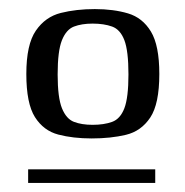

<svg xmlns="http://www.w3.org/2000/svg" viewBox="-20 -619 408 423"><path d="M38 -456Q38 -521 59 -551.5Q80 -582 114 -590.5Q148 -599 189 -599Q230 -599 262 -589.5Q294 -580 312.5 -549.5Q331 -519 331 -456Q331 -390 311 -360Q291 -330 257.5 -322Q224 -314 182 -314Q141 -314 108.5 -322.5Q76 -331 57 -361Q38 -391 38 -456ZM263 -455Q263 -507 254 -530.5Q245 -554 227 -560.5Q209 -567 184 -567Q160 -567 143 -560.5Q126 -554 116.5 -530.5Q107 -507 107 -455Q107 -404 116.5 -380.5Q126 -357 143 -350.5Q160 -344 184 -344Q209 -344 227 -350.5Q245 -357 254 -380.5Q263 -404 263 -455ZM42 -246H322V-216H42Z"/></svg>

Font: Genos Medium
Style: Italic
Weight: 500
Italic angle: -8°
Designer: Robert E. Leuschke
Foundry: Robert E. Leuschke
Version: Version 1.010